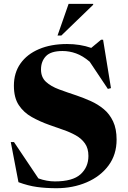

<svg xmlns="http://www.w3.org/2000/svg" viewBox="-20 -955 658 988"><path d="M580 -236.5Q580 -159 538.2 -103Q496.5 -47 426 -16.8Q355.5 13.5 270.5 13.5Q216 13.5 170.5 7.2Q125 1 75 -17.5L35.5 -224H52L177.5 -37Q220.5 -21.5 262.5 -21.5Q354 -21.5 394.5 -58.2Q435 -95 435 -152.5Q435 -191.5 417.2 -216.8Q399.5 -242 370 -258.5Q340.5 -275 304.8 -287.2Q269 -299.5 233 -312.5Q185 -329.5 143.5 -352.8Q102 -376 76.8 -414Q51.5 -452 51.5 -514Q51.5 -580 85.2 -628Q119 -676 180.5 -702.2Q242 -728.5 325 -728.5Q392.5 -728.5 449.5 -708.5L500 -750.5H510.5L551 -501.5L535 -497.5L441.5 -637.5Q405.5 -668 371.2 -680.2Q337 -692.5 302 -692.5Q241.5 -692.5 216.2 -665.8Q191 -639 191 -597.5Q191 -557.5 216.5 -534Q242 -510.5 284 -495Q326 -479.5 374.5 -463.5Q411 -451 447.2 -434.8Q483.5 -418.5 513.8 -393.5Q544 -368.5 562 -330.2Q580 -292 580 -236.5ZM276 -772 333 -935H459.5V-930.5L295.5 -772Z"/></svg>

Font: Newsreader Display
Style: Bold
Weight: 700
Designer: Hugues Gentile
Foundry: Production Type
Version: Version 1.001